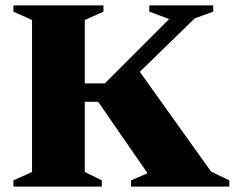

<svg xmlns="http://www.w3.org/2000/svg" viewBox="-20 -690 868 710"><path d="M293.5 -616V-381.5H367.5L605.5 -619.5L532 -647V-670H768.5V-647L700 -622L497 -424.5L760.5 -55.5L828 -23V0H464.5V-23L525.5 -49.5L343 -313.5H293.5V-54L356.5 -23V0H29.5V-23L98.5 -54V-616L29.5 -647V-670H362.5V-647Z"/></svg>

Font: Newsreader Text ExtraBold
Style: Regular
Weight: 800
Designer: Hugues Gentile
Foundry: Production Type
Version: Version 1.001